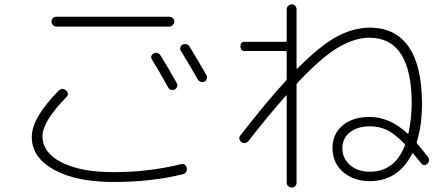

<svg xmlns="http://www.w3.org/2000/svg" viewBox="-20 -803 2040 876"><path d="M747.1 -404.3Q701.2 -487.3 673.8 -530.3Q663.1 -547.9 680.7 -558.6Q699.2 -568.4 711.9 -550.8Q745.1 -498 787.1 -422.9Q791 -415 788.1 -407.2Q785.2 -399.4 777.3 -394.5Q756.8 -386.7 747.1 -404.3ZM881.8 -441.4Q836.9 -520.5 805.7 -570.3Q800.8 -577.1 802.7 -586.4Q804.7 -595.7 813 -599.6Q821.3 -603.5 830.6 -601.1Q839.8 -598.6 844.7 -590.8Q883.8 -526.4 921.9 -460Q926.8 -452.1 923.8 -443.4Q920.9 -434.6 913.1 -430.7Q905.3 -426.8 896 -429.7Q886.7 -432.6 881.8 -441.4ZM752.9 -681.6H237.3Q228.5 -681.6 221.7 -689Q214.8 -696.3 214.8 -705.1Q214.8 -713.9 221.2 -720.2Q227.5 -726.6 237.3 -726.6H752.9Q761.7 -726.6 768.6 -720.2Q775.4 -713.9 775.4 -705.1Q775.4 -696.3 768.6 -689Q761.7 -681.6 752.9 -681.6ZM498 27.3Q327.1 27.3 226.1 -28.8Q125 -85 125 -177.7Q125 -265.6 248 -389.6Q262.7 -404.3 281.2 -390.6Q297.9 -375 282.2 -359.4Q173.8 -248 173.8 -181.6Q173.8 -106.4 261.2 -62Q348.6 -17.6 498 -17.6Q659.2 -17.6 804.7 -53.7Q826.2 -58.6 832 -37.1Q834 -28.3 829.6 -19.5Q825.2 -10.7 816.4 -8.8Q673.8 27.3 498 27.3Z M1827.1 -138.7Q1829.1 -142.6 1826.2 -146.5Q1779.3 -194.3 1744.6 -210.4Q1710 -226.6 1667 -226.6Q1610.4 -226.6 1576.2 -199.2Q1542 -171.9 1542 -127Q1542 -80.1 1577.1 -49.8Q1612.3 -19.5 1667 -19.5Q1780.3 -19.5 1827.1 -138.7ZM1112.3 -158.2Q1106.4 -151.4 1097.2 -150.4Q1087.9 -149.4 1081.1 -155.3Q1064.5 -169.9 1077.1 -185.5Q1198.2 -341.8 1285.2 -435.5Q1288.1 -438.5 1288.1 -444.3V-565.4Q1288.1 -570.3 1283.2 -570.3H1096.7Q1077.1 -570.3 1077.1 -591.3Q1077.1 -612.3 1096.7 -612.3H1283.2Q1288.1 -612.3 1288.1 -617.2V-760.7Q1288.1 -769.5 1294.9 -776.4Q1301.8 -783.2 1311 -783.2Q1320.3 -783.2 1326.7 -776.4Q1333 -769.5 1333 -760.7V-491.2Q1333 -490.2 1334.5 -489.7Q1335.9 -489.3 1336.9 -490.2Q1442.4 -596.7 1518.1 -636.7Q1593.8 -676.8 1667 -676.8Q1784.2 -676.8 1844.7 -589.4Q1905.3 -502 1905.3 -330.1Q1905.3 -231.4 1881.8 -156.2Q1879.9 -151.4 1882.8 -148.4Q1901.4 -127 1932.6 -86.9Q1944.3 -70.3 1929.7 -55.7Q1914.1 -42 1901.4 -58.6Q1871.1 -95.7 1865.2 -102.5Q1864.3 -103.5 1862.8 -103.5Q1861.3 -103.5 1860.4 -101.6Q1796.9 23.4 1667 23.4Q1592.8 23.4 1544.9 -18.6Q1497.1 -60.5 1497.1 -127Q1497.1 -192.4 1543.5 -231Q1589.8 -269.5 1667 -269.5Q1757.8 -269.5 1839.8 -193.4Q1840.8 -192.4 1842.3 -193.4Q1843.8 -194.3 1843.8 -196.3Q1857.4 -256.8 1858.4 -330.1Q1858.4 -630.9 1665 -630.9Q1598.6 -630.9 1522.9 -586.4Q1447.3 -542 1336.9 -424.8Q1333 -420.9 1333 -416V31.2Q1333 40 1326.7 46.4Q1320.3 52.7 1311 52.7Q1301.8 52.7 1294.9 46.4Q1288.1 40 1288.1 31.2V-367.2Q1288.1 -370.1 1285.2 -367.2Q1210 -283.2 1112.3 -158.2Z"/></svg>

Font: Rounded-L Mgen+ 1m light
Style: Regular
Weight: 200
Designer: [Source Han Sans]
Ryoko NISHIZUKA  (kana & ideographs); Paul D. Hunt (Latin, Greek & Cyrillic); Wenlong ZHANG  (bopomofo
Version: Version 1.059.20150602